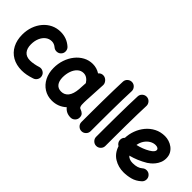

<svg xmlns="http://www.w3.org/2000/svg" viewBox="11 -1428 2198 2198"><g transform="rotate(45 1110.5 -329.0)"><path d="M485.8 -394.5Q466.3 -371.6 435.3 -369.4Q404.3 -367.2 381.3 -386.7Q348.6 -414.6 310.5 -414.6Q268.1 -414.6 235.4 -389.4Q202.6 -364.3 183.8 -320.3Q165 -276.4 165 -219.7Q165 -154.8 196.3 -118.2Q227.5 -81.5 289.6 -81.5Q316.9 -81.5 352.3 -88.1Q387.7 -94.7 417 -104.5Q446.3 -112.8 473.6 -97.9Q501 -83 508.8 -53.7Q517.1 -23.9 502.2 2.7Q487.3 29.3 458 38.1Q413.6 52.7 376.5 59.8Q339.4 66.9 302.2 66.9Q213.4 66.9 149.2 30Q85 -6.8 50.3 -73.5Q15.6 -140.1 15.6 -228.5Q15.6 -298.8 37.1 -359.4Q58.6 -419.9 97.7 -465.8Q136.7 -511.7 189.9 -537.4Q243.2 -563 306.2 -563Q405.3 -563 478 -499Q501 -479.5 503.4 -448.5Q505.9 -417.5 485.8 -394.5Z M1078.1 52.2Q1040.5 52.2 1012.2 38.3Q983.9 24.4 964.4 -1Q890.1 66.9 789.1 66.9Q716.3 66.9 659.9 31Q603.5 -4.9 571.5 -67.6Q539.6 -130.4 539.1 -210.9Q538.6 -281.7 560.1 -345.2Q581.5 -408.7 620.6 -457.8Q659.7 -506.8 712.2 -534.9Q764.6 -563 826.2 -563Q890.1 -563 943.8 -528.3Q954.6 -543 972.2 -550.3Q989.7 -557.6 1009.8 -555.2Q1040 -550.8 1061 -525.9Q1082 -501 1080.1 -471.7L1067.9 -243.2Q1067.4 -235.8 1066.9 -228.5Q1065.9 -207.5 1065.4 -181.9Q1064.9 -156.2 1065.9 -143.6Q1066.9 -125.5 1073.7 -111.8Q1080.6 -98.1 1102.5 -92.3Q1120.1 -85.9 1136.5 -70.3Q1152.8 -54.7 1152.8 -22Q1152.8 8.3 1130.9 30.3Q1108.9 52.2 1078.1 52.2ZM791 -81.5Q845.2 -81.5 878.2 -123Q911.1 -164.6 918 -248.5Q918 -254.9 918.5 -260.3Q918.5 -263.2 918.9 -266.1L923.8 -350.6Q904.8 -380.9 880.1 -397.7Q855.5 -414.6 824.7 -414.6Q783.2 -414.6 752.2 -386.5Q721.2 -358.4 704.6 -311.8Q688 -265.1 688 -209Q689 -147.9 715.6 -114.7Q742.2 -81.5 791 -81.5Z M1289.6 -733.4Q1320.3 -731.9 1340.8 -709Q1361.3 -686 1360.4 -655.8Q1357.4 -594.2 1355.7 -511.7Q1354 -429.2 1353 -338.4Q1352.1 -247.6 1351.8 -159.7Q1351.6 -71.8 1351.6 0Q1351.6 30.3 1329.6 52.2Q1307.6 74.2 1276.9 74.2Q1246.6 74.2 1224.6 52.2Q1202.6 30.3 1202.6 0Q1202.6 -72.3 1202.9 -160.2Q1203.1 -248 1204.3 -339.4Q1205.6 -430.7 1207.3 -514.6Q1209 -598.6 1211.9 -662.6Q1213.4 -693.4 1236.3 -713.9Q1259.3 -734.4 1289.6 -733.4Z M1528.3 -733.4Q1559.1 -731.9 1579.6 -709Q1600.1 -686 1599.1 -655.8Q1596.2 -594.2 1594.5 -511.7Q1592.8 -429.2 1591.8 -338.4Q1590.8 -247.6 1590.6 -159.7Q1590.3 -71.8 1590.3 0Q1590.3 30.3 1568.4 52.2Q1546.4 74.2 1515.6 74.2Q1485.4 74.2 1463.4 52.2Q1441.4 30.3 1441.4 0Q1441.4 -72.3 1441.7 -160.2Q1441.9 -248 1443.1 -339.4Q1444.3 -430.7 1446 -514.6Q1447.8 -598.6 1450.7 -662.6Q1452.1 -693.4 1475.1 -713.9Q1498 -734.4 1528.3 -733.4Z M2170.9 -8.8Q2120.6 37.1 2062.5 52Q2004.4 66.9 1949.7 66.9Q1865.2 66.9 1796.4 24.9Q1727.5 -17.1 1698.7 -104.5Q1682.6 -113.3 1671.6 -129.2Q1660.6 -145 1659.7 -165Q1657.2 -199.7 1682.6 -224.1Q1684.6 -285.6 1706.8 -345.9Q1729 -406.2 1769.5 -455.3Q1810.1 -504.4 1867.2 -533.7Q1924.3 -563 1995.1 -563Q2026.4 -563 2059.6 -552.7Q2092.8 -542.5 2121.1 -521.2Q2149.4 -500 2167 -468.3Q2184.6 -436.5 2184.6 -393.1Q2184.6 -355 2171.1 -323Q2157.7 -291 2137.9 -266.6Q2118.2 -242.2 2098.1 -225.6Q2078.1 -209 2064.5 -200.7Q2016.1 -171.9 1965.6 -150.6Q1915 -129.4 1862.3 -115.7Q1892.1 -81.5 1949.7 -81.5Q2029.8 -81.5 2071.3 -119.1Q2094.2 -139.6 2125 -138.2Q2155.8 -136.7 2176.3 -113.8Q2196.8 -91.3 2195.3 -60.3Q2193.8 -29.3 2170.9 -8.8ZM1990.7 -414.6Q1954.6 -414.6 1921.4 -394.8Q1888.2 -375 1864.7 -340.1Q1841.3 -305.2 1834 -259.8Q1918.5 -279.3 1982.9 -317.4Q2016.1 -337.4 2028.3 -352.8Q2040.5 -368.2 2040.5 -380.9Q2040.5 -396.5 2027.1 -405.5Q2013.7 -414.6 1990.7 -414.6Z"/></g></svg>

Font: Mikhak-DS1-FD ExtraBold
Style: Regular
Weight: 800
Designer: Amin Abedi
Version: Version 3.2